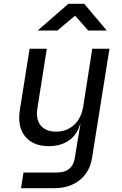

<svg xmlns="http://www.w3.org/2000/svg" viewBox="-20 -805 640 1005"><path d="M90 180 103 98H278Q360 98 372 20L384 -55L401 -155H399Q384 -100 341 -70Q298 -40 235 -40Q153 -40 111.5 -91Q70 -142 84 -230L135 -550H225L176 -240Q166 -182 192.5 -149Q219 -116 273 -116Q329 -116 367.5 -151Q406 -186 416 -250L463 -550H553L462 20Q451 94 398 137Q345 180 264 180ZM177 -645 338 -785H421L539 -645H442L373 -723L280 -645Z"/></svg>

Font: NKDuy Mono
Style: Italic
Weight: 400
Italic angle: -9°
Monospace: yes
Designer: NKDuy
Foundry: NKDuy
Version: Version 2.251; ttfautohint (v1.8.4.7-5d5b)